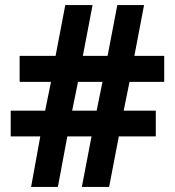

<svg xmlns="http://www.w3.org/2000/svg" viewBox="-20 -733 686 753"><path d="M488 -412 465 -299H591V-198H446L408 0H301L339 -198H244L207 0H102L138 -198H22V-299H157L180 -412H57V-514H198L236 -713H343L305 -514H402L440 -713H545L507 -514H624V-412ZM263 -299H359L382 -412H286Z"/></svg>

Font: Noto Sans Gujarati UI
Style: Bold
Weight: 700
Designer: Jelle Bosma - Monotype Design Team, Universal Thirst
Foundry: Monotype Imaging Inc.
Version: Version 2.106; ttfautohint (v1.8.4.7-5d5b)